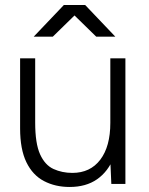

<svg xmlns="http://www.w3.org/2000/svg" viewBox="-20 -732 594 764"><path d="M423 0 419 -92V-500H479V0ZM60 -244V-500H120V-244ZM120 -244Q120 -161 139.5 -118Q159 -75 193 -59.5Q227 -44 268 -44Q339 -44 379 -96.5Q419 -149 419 -243H456Q456 -163 433 -106Q410 -49 366 -18.5Q322 12 257 12Q200 12 155 -11.5Q110 -35 85 -86.5Q60 -138 60 -221V-244ZM363 -586 235 -711V-712H319L439 -586ZM114 -586 234 -712H318V-711L190 -586Z"/></svg>

Font: Figtree Light Light
Style: Regular
Weight: 300
Version: Version 2.001;gftools[0.9.30]